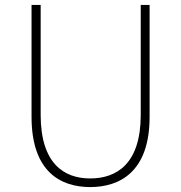

<svg xmlns="http://www.w3.org/2000/svg" viewBox="-20 -746 734 779"><path d="M346 13C464 13 587 -47 587 -272V-726H551V-280C551 -81 453 -22 346 -22C241 -22 145 -81 145 -280V-726H108V-272C108 -47 228 13 346 13Z"/></svg>

Font: Source Han Sans JP ExtraLight
Style: Regular
Weight: 250
Designer: Ryoko NISHIZUKA 西塚涼子 (kana, bopomofo & ideographs); Paul D. Hunt (Latin, Greek & Cyrillic); Sandoll Communications 산돌커뮤니
Foundry: Adobe
Version: Version 2.001;hotconv 1.0.107;makeotfexe 2.5.65593